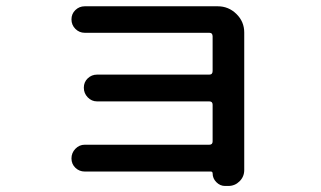

<svg xmlns="http://www.w3.org/2000/svg" viewBox="-20 -580 1040 623"><path d="M659.2 -110.4Q669.9 -110.4 669.9 -121.1V-240.2Q669.9 -251 659.2 -251H294.9Q277.3 -251 264.6 -264.2Q252 -277.3 252 -295.4Q252 -313.5 264.6 -325.7Q277.3 -337.9 294.9 -337.9H659.2Q669.9 -337.9 669.9 -349.6V-461.9Q669.9 -473.6 659.2 -473.6H254.9Q237.3 -473.6 224.6 -486.3Q211.9 -499 211.9 -517.1Q211.9 -535.2 224.6 -547.4Q237.3 -559.6 254.9 -559.6H686.5Q721.7 -559.6 747.1 -534.7Q772.5 -509.8 772.5 -474.6V-28.3Q772.5 -6.8 757.3 8.3Q742.2 23.4 720.7 23.4H710Q694.3 23.4 682.1 11.2Q669.9 -1 669.9 -17.6Q669.9 -22.5 665 -23.4H254.9Q237.3 -23.4 224.6 -35.6Q211.9 -47.9 211.9 -65.9Q211.9 -84 224.6 -97.2Q237.3 -110.4 254.9 -110.4Z"/></svg>

Font: Rounded-X Mgen+ 2m medium
Style: Regular
Weight: 500
Designer: [Source Han Sans]
Ryoko NISHIZUKA  (kana & ideographs); Paul D. Hunt (Latin, Greek & Cyrillic); Wenlong ZHANG  (bopomofo
Version: Version 1.059.20150602